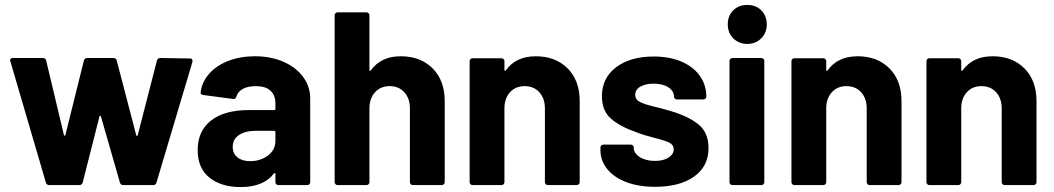

<svg xmlns="http://www.w3.org/2000/svg" viewBox="-20 -750 4269 778"><path d="M180 0Q169 0 166 -10L21 -505Q21 -515 32 -515H153Q164 -515 167 -505L239 -203Q240 -200 242 -200Q244 -200 245 -203L320 -505Q323 -515 334 -515H439Q450 -515 453 -505L532 -202Q533 -199 535 -199Q537 -199 538 -202L616 -505Q619 -515 630 -515L750 -513Q756 -513 758 -510Q760 -507 760 -503Q760 -502 760 -500L614 -10Q611 0 601 0H480Q469 0 466 -10L389 -278Q388 -281 386 -281Q384 -281 383 -278L315 -10Q312 0 301 0Z M1013 -522Q1078 -522 1129 -499.5Q1180 -477 1208.5 -438Q1237 -399 1237 -351V-12Q1237 -7 1233.5 -3.5Q1230 0 1225 0H1108Q1103 0 1099.5 -3.5Q1096 -7 1096 -12V-45Q1096 -48 1095 -48.5Q1094 -49 1093 -49Q1092 -49 1090 -47Q1048 8 955 8Q877 8 829 -30Q781 -68 781 -142Q781 -219 835 -261.5Q889 -304 989 -304H1091Q1096 -304 1096 -309V-331Q1096 -364 1076 -382.5Q1056 -401 1016 -401Q985 -401 964.5 -390Q944 -379 938 -359Q935 -349 927 -349Q926 -349 925 -349L804 -365Q793 -367 793 -373Q793 -373 793 -374Q797 -416 826.5 -450Q856 -484 904.5 -503Q953 -522 1013 -522ZM993 -97Q1036 -97 1066 -120Q1096 -143 1096 -179V-215Q1096 -220 1091 -220H1019Q974 -220 948.5 -203Q923 -186 923 -155Q923 -128 942 -112.5Q961 -97 993 -97Z M1604 -522Q1684 -522 1733 -473Q1782 -424 1782 -340V-12Q1782 -7 1778.5 -3.5Q1775 0 1770 0H1653Q1648 0 1644.5 -3.5Q1641 -7 1641 -12V-311Q1641 -351 1618.5 -376Q1596 -401 1559 -401Q1522 -401 1499.5 -376Q1477 -351 1477 -311V-12Q1477 -7 1473.5 -3.5Q1470 0 1465 0H1348Q1343 0 1339.5 -3.5Q1336 -7 1336 -12V-688Q1336 -693 1339.5 -696.5Q1343 -700 1348 -700H1465Q1470 -700 1473.5 -696.5Q1477 -693 1477 -688V-467Q1477 -464 1478.5 -463.5Q1480 -463 1480 -463Q1481 -463 1482 -464Q1523 -522 1604 -522Z M2151 -522Q2231 -522 2280 -473Q2329 -424 2329 -340V-12Q2329 -7 2325.5 -3.5Q2322 0 2317 0H2200Q2195 0 2191.5 -3.5Q2188 -7 2188 -12V-311Q2188 -351 2165.5 -376Q2143 -401 2106 -401Q2069 -401 2046.5 -376Q2024 -351 2024 -311V-12Q2024 -7 2020.5 -3.5Q2017 0 2012 0H1895Q1890 0 1886.5 -3.5Q1883 -7 1883 -12V-502Q1883 -507 1886.5 -510.5Q1890 -514 1895 -514H2012Q2017 -514 2020.5 -510.5Q2024 -507 2024 -502V-467Q2024 -464 2025.5 -463.5Q2027 -463 2027 -463Q2028 -463 2029 -464Q2070 -522 2151 -522Z M2635 7Q2568 7 2518 -12Q2468 -31 2440.5 -65Q2413 -99 2413 -142V-152Q2413 -157 2416.5 -160.5Q2420 -164 2425 -164H2536Q2541 -164 2544.5 -160.5Q2548 -157 2548 -152V-151Q2548 -129 2572.5 -113.5Q2597 -98 2634 -98Q2668 -98 2689 -111.5Q2710 -125 2710 -145Q2710 -163 2692 -172Q2674 -181 2633 -191Q2586 -203 2559 -214Q2495 -236 2457 -268Q2419 -300 2419 -360Q2419 -434 2476.5 -477.5Q2534 -521 2629 -521Q2693 -521 2741 -500.5Q2789 -480 2815.5 -443Q2842 -406 2842 -359Q2842 -354 2838.5 -350.5Q2835 -347 2830 -347H2723Q2718 -347 2714.5 -350.5Q2711 -354 2711 -359Q2711 -381 2688.5 -396Q2666 -411 2629 -411Q2596 -411 2575 -399Q2554 -387 2554 -366Q2554 -346 2574.5 -336Q2595 -326 2643 -315Q2654 -312 2668 -308.5Q2682 -305 2698 -300Q2769 -279 2810 -246Q2851 -213 2851 -150Q2851 -76 2792.5 -34.5Q2734 7 2635 7Z M3008 -572Q2974 -572 2951.5 -594.5Q2929 -617 2929 -651Q2929 -686 2951 -708Q2973 -730 3008 -730Q3043 -730 3065 -708Q3087 -686 3087 -651Q3087 -617 3064.5 -594.5Q3042 -572 3008 -572ZM2948 0Q2943 0 2939.5 -3.5Q2936 -7 2936 -12V-503Q2936 -508 2939.5 -511.5Q2943 -515 2948 -515H3065Q3070 -515 3073.5 -511.5Q3077 -508 3077 -503V-12Q3077 -7 3073.5 -3.5Q3070 0 3065 0Z M3455 -522Q3535 -522 3584 -473Q3633 -424 3633 -340V-12Q3633 -7 3629.5 -3.5Q3626 0 3621 0H3504Q3499 0 3495.5 -3.5Q3492 -7 3492 -12V-311Q3492 -351 3469.5 -376Q3447 -401 3410 -401Q3373 -401 3350.5 -376Q3328 -351 3328 -311V-12Q3328 -7 3324.5 -3.5Q3321 0 3316 0H3199Q3194 0 3190.5 -3.5Q3187 -7 3187 -12V-502Q3187 -507 3190.5 -510.5Q3194 -514 3199 -514H3316Q3321 -514 3324.5 -510.5Q3328 -507 3328 -502V-467Q3328 -464 3329.5 -463.5Q3331 -463 3331 -463Q3332 -463 3333 -464Q3374 -522 3455 -522Z M4002 -522Q4082 -522 4131 -473Q4180 -424 4180 -340V-12Q4180 -7 4176.5 -3.5Q4173 0 4168 0H4051Q4046 0 4042.5 -3.5Q4039 -7 4039 -12V-311Q4039 -351 4016.5 -376Q3994 -401 3957 -401Q3920 -401 3897.5 -376Q3875 -351 3875 -311V-12Q3875 -7 3871.5 -3.5Q3868 0 3863 0H3746Q3741 0 3737.5 -3.5Q3734 -7 3734 -12V-502Q3734 -507 3737.5 -510.5Q3741 -514 3746 -514H3863Q3868 -514 3871.5 -510.5Q3875 -507 3875 -502V-467Q3875 -464 3876.5 -463.5Q3878 -463 3878 -463Q3879 -463 3880 -464Q3921 -522 4002 -522Z"/></svg>

Font: LinhAnh
Style: Bold
Weight: 700
Designer: Jeremy Tribby
Foundry: Tribby Type
Version: Version 1.408